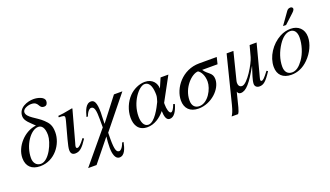

<svg xmlns="http://www.w3.org/2000/svg" viewBox="-77 -1227 3424 1992"><g transform="rotate(-20 1635.5 -230.5)"><path d="M460 -604C460 -649 389 -668 340 -668C276 -668 171 -636 171 -540C171 -486 227 -447 272 -401C144 -389 24 -259 24 -131C24 -40 78 11 172 11C332 11 437 -136 437 -267C437 -345 413 -376 372 -415C309 -476 206 -512 206 -570C206 -608 264 -628 300 -628C389 -628 356 -556 421 -556C451 -556 460 -583 460 -604ZM356 -266C356 -187 278 -10 186 -10C139 -10 108 -46 108 -101C108 -239 202 -380 289 -380C323 -380 356 -353 356 -266Z M682 -114C639 -57 615 -36 598 -36C590 -36 584 -41 584 -51C584 -65 589 -78 594 -95L688 -438L684 -441C583 -422 563 -419 524 -416V-400C578 -399 588 -396 588 -376C588 -368 584 -350 579 -332L531 -155C516 -99 509 -64 509 -44C509 -7 525 11 558 11C608 11 640 -19 695 -103Z M1236 -428H1143L947 -174C949 -272 951 -287 951 -297C951 -409 929 -441 893 -441C835 -441 812 -370 795 -305H811C831 -362 858 -378 872 -378C909 -378 917 -329 917 -235V-146L630 199H723L920 -45C915 -14 912 43 912 79C912 145 929 207 975 207C1033 207 1055 135 1068 70H1052C1033 125 1008 144 995 144C966 144 950 120 950 -6C950 -26 950 -49 951 -75Z M1744 -428H1658L1612 -322C1612 -381 1571 -441 1486 -441C1424 -441 1357 -409 1313 -364C1257 -307 1222 -222 1222 -141C1222 -57 1259 11 1356 11C1431 11 1500 -35 1550 -96C1552 -35 1564 9 1602 9C1650 9 1681 -43 1703 -117L1687 -124C1666 -69 1650 -50 1636 -50C1614 -50 1602 -101 1602 -149V-167ZM1554 -272C1554 -245 1542 -220 1538 -201C1511 -145 1443 -10 1373 -10C1322 -10 1304 -68 1304 -125C1304 -284 1414 -420 1477 -420C1541 -420 1554 -340 1554 -272Z M2278 -428H2084C1895 -428 1774 -265 1774 -130C1774 -43 1826 11 1920 11C2060 11 2186 -107 2186 -217C2186 -292 2130 -291 2090 -354H2260ZM2102 -221C2102 -141 2032 -10 1936 -10C1889 -10 1858 -40 1858 -100C1858 -241 1975 -354 2044 -354C2076 -335 2102 -285 2102 -221Z M2714 -117C2662 -49 2647 -36 2631 -36C2624 -36 2620 -43 2620 -51C2620 -61 2635 -112 2639 -128L2718 -428H2641L2608 -306C2591 -242 2482 -55 2423 -55C2395 -55 2383 -76 2383 -103C2383 -112 2385 -121 2387 -130L2462 -428H2387L2256 93C2240 156 2226 185 2212 205H2283C2305 179 2311 131 2350 -19C2355 -1 2367 9 2386 9C2446 9 2501 -58 2589 -214H2590L2557 -110C2549 -86 2542 -51 2542 -34C2542 -6 2563 11 2591 11C2636 11 2666 -12 2728 -108Z M3034 -494H3068L3156 -575C3179 -596 3196 -612 3196 -627C3196 -642 3182 -649 3171 -649C3150 -649 3139 -641 3128 -626ZM3239 -301C3239 -389 3179 -441 3098 -441C3057 -441 3017 -432 2978 -411C2873 -355 2798 -240 2798 -128C2798 -41 2851 11 2945 11C3011 11 3075 -14 3133 -72C3199 -137 3239 -225 3239 -301ZM3155 -326C3155 -250 3127 -156 3081 -93C3042 -39 3004 -10 2960 -10C2913 -10 2882 -41 2882 -101C2882 -180 2910 -259 2956 -329C2996 -389 3040 -420 3084 -420C3127 -420 3155 -387 3155 -326Z"/></g></svg>

Font: STIXGeneral
Style: Italic
Weight: 400
Italic angle: -16.33°
Designer: MicroPress Inc., with final additions and corrections provided by Coen Hoffman, Elsevier (retired)
Version: Version 1.1.0